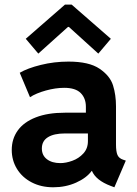

<svg xmlns="http://www.w3.org/2000/svg" viewBox="-20 -794 586 822"><path d="M30.3 -152.3Q30.3 -199.7 56.2 -235.6Q82 -271.5 133.3 -291.5Q184.6 -311.5 257.8 -311.5H347.7V-336.9Q347.7 -373.5 325.4 -395.8Q303.2 -418 254.9 -418Q217.8 -418 176.3 -406.5Q134.8 -395 108.4 -377.9L64.5 -482.4Q97.7 -502 154.8 -516.1Q211.9 -530.3 273.4 -530.3Q361.3 -530.3 406.2 -499.8Q451.2 -469.2 463.9 -428.5Q476.6 -387.7 476.6 -338.9V-175.8Q476.6 -145 482.9 -130.6Q489.3 -116.2 506.8 -110.4L518.6 -106.4L469.7 7.8L454.1 2Q390.6 -22 373.5 -62.5H372.6Q350.6 -32.2 305.9 -12.2Q261.2 7.8 208 7.8Q156.2 7.8 115.7 -13.2Q75.2 -34.2 52.7 -70.8Q30.3 -107.4 30.3 -152.3ZM238.3 -95.7Q262.2 -95.7 289.8 -105.7Q317.4 -115.7 336.9 -137Q356.4 -158.2 356.4 -189.5V-222.7H258.8Q210.9 -222.7 185.1 -206.5Q159.2 -190.4 159.2 -158.2Q159.2 -128.9 180.9 -112.3Q202.6 -95.7 238.3 -95.7ZM90.3 -627.9 258.3 -774.4H286.6L454.6 -627.9L400.9 -564.5L274.9 -678.7H271L144 -564.5Z"/></svg>

Font: Reddit Sans Fudge
Style: Bold
Weight: 700
Designer: Stephen Hutchings
Foundry: Reddit
Version: Version 1.013